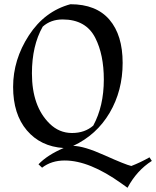

<svg xmlns="http://www.w3.org/2000/svg" viewBox="-20 -686 738 908"><path d="M286 73Q223 73 179 107L162 91Q204 47 281 14Q172 7 107 -69.5Q42 -146 42 -275Q42 -404 116.5 -518.5Q191 -633 313 -666Q435 -666 497.5 -593Q560 -520 560 -388.5Q560 -257 498.5 -152.5Q437 -48 326 4Q376 4 475 48.5Q574 93 601 99Q645 82 687 58L698 75Q627 120 583 202L555 182Q403 73 286 73ZM276 -594Q220 -594 182 -560Q131 -470 131 -339Q131 -183 215 -101Q260 -57 320.5 -57Q381 -57 421 -92Q471 -184 471 -310Q471 -427 431 -506Q387 -594 276 -594Z"/></svg>

Font: Almendra
Style: Regular
Weight: 400
Designer: Ana Sanfelippo
Foundry: Ana Sanfelippo
Version: Version 1.004